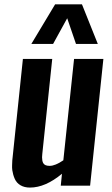

<svg xmlns="http://www.w3.org/2000/svg" viewBox="-20 -847 509 876"><path d="M123 -646.5 231.4 -827.1H354L426.3 -646.5H326.7L286.6 -763.7L222.2 -646.5ZM116.7 8.8Q91.3 8.8 73.5 -1.7Q55.7 -12.2 47.4 -30.8Q39.1 -49.8 36.1 -70.3Q34.7 -81.1 35.2 -92.8Q35.2 -103.5 36.1 -115.2L84.5 -578.1H218.3L172.9 -144Q171.9 -136.2 171.9 -129.4Q171.9 -113.3 176.8 -103.5Q183.6 -90.3 205.6 -90.3Q206.5 -90.3 207 -90.3Q231.9 -90.3 269 -115.7L317.9 -578.1H451.7L391.1 0H257.3L262.7 -54.2Q187 8.8 116.7 8.8Z"/></svg>

Font: Oswald
Style: Medium
Weight: 500
Designer: Vernon Adams
Foundry: Vernon Adams
Version: 3.0; ttfautohint (v0.94.23-7a4d-dirty) -l 8 -r 50 -G 150 -x 